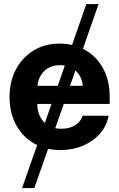

<svg xmlns="http://www.w3.org/2000/svg" viewBox="-20 -748 602 972"><path d="M91.8 204.1 168 -13.7Q102.5 -44.9 65.4 -108.9Q28.3 -172.9 28.3 -257.3Q28.3 -335.9 60.8 -397Q93.3 -458 150.4 -492.7Q207.5 -527.3 281.2 -527.3Q314.5 -527.3 344.7 -520.5L417 -727.5H479L399.9 -501Q462.9 -469.7 499 -406.7Q535.2 -343.8 535.2 -260.3V-221.7H302.7L259.8 -99.1Q274.4 -96.2 290.5 -96.2Q332.5 -96.2 360.6 -114.3Q388.7 -132.3 398.4 -162.1H529.8Q520.5 -110.8 486.3 -71.8Q452.1 -32.7 400.4 -10.5Q348.6 11.7 286.1 11.7Q253.4 11.7 223.6 5.4L153.8 204.1ZM272.5 -313.5 308.1 -416Q296.9 -418 284.2 -418Q235.8 -418 205.6 -389.9Q175.3 -361.8 169.4 -313.5ZM207 -125.5 240.7 -221.7H168.5Q170.4 -159.2 207 -125.5ZM361.8 -391.1 334.5 -313.5H399.4Q393.6 -363.3 361.8 -391.1Z"/></svg>

Font: Inter Display
Style: Bold
Weight: 700
Designer: Rasmus Andersson
Foundry: rsms
Version: Version 4.001;git-9221beed3